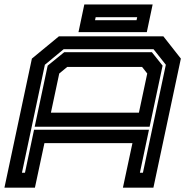

<svg xmlns="http://www.w3.org/2000/svg" viewBox="-30 -868 868 888"><path d="M-9.5 0 117.5 -597 242.5 -700H725.5L806.5 -597L679.5 0H538.5L582.5 -206H175.5L131.5 0ZM71.5 -69H85.5L127.5 -268H659L617 -69H631L737 -568.5L680 -640.5H264.5L177.5 -568.5ZM130.5 -282 190.5 -564.5 267 -626.5H672.5L722 -564.5L662 -282ZM205.5 -347H612.5L651 -528L627 -558.5H281L244 -528ZM333 -719.5 360 -847.5H676L649 -719.5ZM409.5 -774.5H601.5L604.5 -788.5H412.5Z"/></svg>

Font: Tourney Expanded Regular
Style: Bold Italic
Weight: 700
Width: 7
Italic angle: -12°
Designer: Tyler Finck
Foundry: Etcetera Type Co
Version: Version 1.010; ttfautohint (v1.8.3)